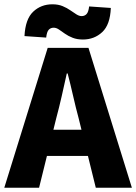

<svg xmlns="http://www.w3.org/2000/svg" viewBox="-28 -874 634 894"><path d="M-8 0 194 -651H384L586 0H418L338 -324Q325 -372 312.5 -427Q300 -482 287 -532H283Q272 -482 259.5 -427Q247 -372 234 -324L154 0ZM130 -148V-270H446V-148ZM358 -690Q331 -690 310.5 -698Q290 -706 274.5 -717Q259 -728 246.5 -736.5Q234 -745 222 -745Q208 -745 199 -735.5Q190 -726 187 -699L86 -706Q90 -785 126.5 -819.5Q163 -854 216 -854Q243 -854 263.5 -845.5Q284 -837 299.5 -826Q315 -815 328 -807Q341 -799 352 -799Q366 -799 375 -808.5Q384 -818 387 -844L488 -837Q485 -759 448 -724.5Q411 -690 358 -690Z"/></svg>

Font: Mada ExtraBold
Style: Regular
Weight: 800
Designer: Khaled Hosny
Version: Version 1.5